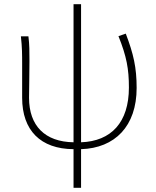

<svg xmlns="http://www.w3.org/2000/svg" viewBox="-20 -701 745 919"><path d="M547 -528C586 -431 597 -371 597 -282C597 -115 512 -25 368 -20V-681H332V-20C195 -22 119 -99 119 -233C119 -263 121 -340 121 -409C121 -453 121 -489 116 -527H80C86 -474 86 -438 86 -396V-233C86 -77 174 12 332 13V198H368V13C530 8 634 -97 634 -280C634 -378 619 -443 582 -540Z"/></svg>

Font: Genne Gothic ExtraLight
Style: Regular
Weight: 250
Designer: Ryoko NISHIZUKA (kana & ideographs); Paul D. Hunt (Latin, Greek & Cyrillic); Wenlong ZHANG (bopomofo); Sandoll Communica
Foundry: Adobe Systems Incorporated
Version: Version 1.004;PS 1.004;hotconv 16.6.51;makeotf.lib2.5.65220